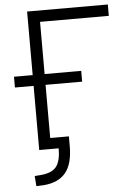

<svg xmlns="http://www.w3.org/2000/svg" viewBox="-60 -763 678 993"><g transform="rotate(-5 279.0 -267.0)"><path d="M88 185 84 132 121 129Q177 123 198.5 93Q220 63 220 0H119V-333H22V-389H119V-719H538V-660H181V-389H371V-333H181V-57H278V-6Q278 86 240.5 131.5Q203 177 127 183Z"/></g></svg>

Font: Nunitoga
Style: Light
Weight: 300
Designer: Vernon Adams
Foundry: Vernon Adams
Version: Version 1.0